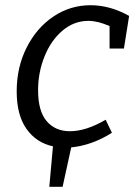

<svg xmlns="http://www.w3.org/2000/svg" viewBox="-20 -557 523 736"><path d="M455 -371H400V-457Q355 -477 319 -477Q264 -477 220 -440Q176 -403 151 -341.5Q126 -280 126 -211Q126 -131 159 -92.5Q192 -54 248 -54Q310 -54 385 -98L409 -48Q333 0 253 8L220 159H169L183 4Q119 -10 81.5 -63Q44 -116 44 -207Q44 -299 82 -374.5Q120 -450 184.5 -493.5Q249 -537 327 -537Q402 -537 475 -496Z"/></svg>

Font: Bitter Pro
Style: Italic
Weight: 400
Italic angle: -9°
Designer: Sol Matas, and Bitter project Authors
Foundry: Sol Matas
Version: Version 1.010